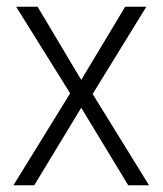

<svg xmlns="http://www.w3.org/2000/svg" viewBox="-20 -552 485 572"><path d="M189 -274 28 -532H92L222 -314L353 -532H416L256 -272L424 0H362L222 -231L82 0H20Z"/></svg>

Font: Noto Sans Lao Looped SemiCondensed Light
Style: Regular
Weight: 300
Width: 4
Designer: Mark Frömberg, Ben Mitchell
Foundry: The Fontpad Ltd
Version: Version 1.002; ttfautohint (v1.8.4.7-5d5b)